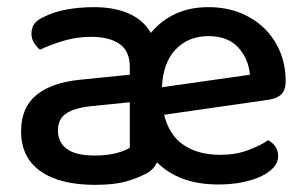

<svg xmlns="http://www.w3.org/2000/svg" viewBox="-20 -502 856 537"><path d="M243 -482Q300 -482 340.5 -464Q381 -446 402 -410Q462 -482 563 -482Q611 -482 650.5 -466.5Q690 -451 718.5 -423.5Q747 -396 763 -358Q779 -320 779 -275Q779 -250 766.5 -238Q754 -226 731 -223L439 -181Q453 -124 493.5 -96.5Q534 -69 597 -69Q639 -69 674 -82Q709 -95 730 -110Q758 -94 758 -65Q758 -48 745 -33.5Q732 -19 709.5 -8.5Q687 2 656.5 8Q626 14 591 14Q481 14 419 -48Q414 -37 406 -29Q398 -21 388 -16Q363 -3 330.5 6Q298 15 245 15Q148 15 93.5 -23Q39 -61 39 -135Q39 -201 81.5 -236Q124 -271 204 -279L343 -293V-315Q343 -359 314.5 -379Q286 -399 235 -399Q195 -399 158 -388Q121 -377 92 -363Q82 -371 75 -382.5Q68 -394 68 -408Q68 -425 76.5 -436Q85 -447 103 -455Q131 -469 167 -475.5Q203 -482 243 -482ZM245 -67Q280 -67 306 -74Q332 -81 343 -89V-216L234 -205Q188 -200 165 -184.5Q142 -169 142 -137Q142 -104 167 -85.5Q192 -67 245 -67ZM563 -401Q507 -401 471.5 -364Q436 -327 433 -258L679 -293Q675 -338 646 -369.5Q617 -401 563 -401Z"/></svg>

Font: Baloo Da 2 Medium
Style: Regular
Weight: 500
Designer: Noopur Datye, Sulekha Rajkumar and Ek Type
Foundry: Ek Type
Version: Version 1.640;hotconv 1.0.111;makeotfexe 2.5.65597; ttfautoh